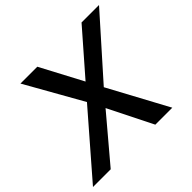

<svg xmlns="http://www.w3.org/2000/svg" viewBox="-199 -890 1080 1080"><g transform="rotate(-45 341.0 -350.0)"><path d="M281 -362 90 -700H224L357 -449L576 -700H715L407 -354L598 0H463L331 -264L108 0H-33Z"/></g></svg>

Font: Oak Sans Semibold
Style: Italic
Weight: 600
Italic angle: -9.49998°
Foundry: Erik Kennedy, Walven
Version: Version 1.000